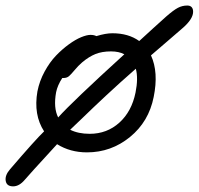

<svg xmlns="http://www.w3.org/2000/svg" viewBox="-47 -555 711 687"><path d="M0 111.8Q-23.4 111.8 -26.6 92Q-29.8 72.3 -11.2 50.8Q80.1 -55.7 110.8 -85Q72.3 -144 86.9 -228Q94.2 -265.1 112.5 -298.8Q130.9 -332.5 153.1 -355.7Q175.3 -378.9 199.2 -396.2Q223.1 -413.6 243.4 -421.9Q263.7 -430.2 276.9 -430.2Q289.1 -430.2 297.9 -425.8Q331.1 -436 355 -436Q412.6 -436 451.2 -408.2Q466.8 -422.9 500 -452.9Q533.2 -482.9 547.9 -496.1Q573.7 -518.6 589.4 -526.9Q605 -535.2 623 -535.2Q640.6 -535.2 643.6 -518.6Q647.5 -493.7 615.2 -462.4Q610.8 -458.5 606 -454.1Q590.8 -440.9 551.5 -407Q512.2 -373 493.2 -356.9Q521 -296.4 502.9 -208Q485.4 -119.6 418 -64.7Q350.6 -9.8 264.2 -9.8Q204.1 -9.8 157.2 -39.1Q152.3 -33.2 113 9.3Q73.7 51.8 42 87.9Q22 111.8 0 111.8ZM153.8 -225.1Q143.6 -169.4 161.1 -134.8Q210.9 -190.4 397.9 -360.8Q378.4 -371.1 350.1 -371.1Q317.9 -371.1 294.4 -361.6Q271 -352.1 247.1 -332Q232.9 -319.8 220 -304.2Q207 -288.6 199.5 -282.2Q191.9 -275.9 180.2 -275.9H175.8Q158.7 -249.5 153.8 -225.1ZM438 -224.1Q448.2 -274.9 439 -309.1Q380.4 -257.8 332 -212.6Q283.7 -167.5 248.8 -133.5Q213.9 -99.6 204.1 -90.8Q232.9 -76.2 273.9 -76.2Q335.9 -76.2 380.1 -116.2Q424.3 -156.2 438 -224.1Z"/></svg>

Font: Shantell Sans Irregular Bouncy
Style: Italic
Weight: 300
Italic angle: -11.31°
Designer: Stephen Nixon, Anya Danilova, Shantell Martin
Foundry: Arrow Type
Version: Version 1.006;[9816181b4]